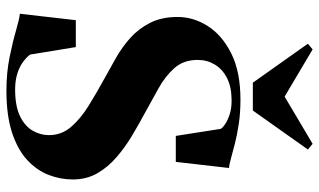

<svg xmlns="http://www.w3.org/2000/svg" viewBox="-227 -803 1042 628"><g transform="rotate(90 294.0 -489.0)"><path d="M276.5 11Q217.5 11 166.2 0.5Q115 -10 78.2 -20.8Q41.5 -31.5 25 -33L46 -216H134L158.5 -66.5Q167 -55 182 -43.8Q197 -32.5 219 -25.2Q241 -18 269 -17.5Q325.5 -17 359 -33Q392.5 -49 407.2 -74.5Q422 -100 422 -128Q422 -169 395.5 -200Q369 -231 326 -257.8Q283 -284.5 233.5 -311.5Q203 -328 168.5 -347.8Q134 -367.5 104 -394.2Q74 -421 54.8 -458.8Q35.5 -496.5 35.5 -549Q35.5 -601 65.5 -648Q95.5 -695 155.5 -724.8Q215.5 -754.5 306 -754.5Q349 -754.5 385.2 -749Q421.5 -743.5 450.2 -736.2Q479 -729 499 -723.2Q519 -717.5 529.5 -717L509.5 -543H424.5L401.5 -690Q397.5 -697 384.8 -705.2Q372 -713.5 352.2 -719.8Q332.5 -726 305.5 -725.5Q263 -725 234.2 -710Q205.5 -695 190.8 -670Q176 -645 176 -614.5Q176 -569 202.2 -539Q228.5 -509 269.5 -486.2Q310.5 -463.5 354 -439.5Q386.5 -422 423.5 -400Q460.5 -378 493.2 -350Q526 -322 546.5 -286.8Q567 -251.5 567 -206Q567 -165 551.8 -126.2Q536.5 -87.5 502.8 -56.5Q469 -25.5 413.2 -7.2Q357.5 11 276.5 11ZM250.5 -795 123 -975 141.5 -990.5 296 -899 450.5 -990.5 469 -975 341.5 -795Z"/></g></svg>

Font: Merriweather 144pt ExtraBold
Style: Regular
Weight: 800
Version: Version 2.100